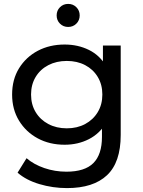

<svg xmlns="http://www.w3.org/2000/svg" viewBox="-20 -763 730 983"><path d="M323 200Q250 200 181.5 179.5Q113 159 70 121L116 47Q153 79 207 97.5Q261 116 320 116Q414 116 458 72Q502 28 502 -62V-174L512 -279L507 -385V-530H598V-72Q598 68 528 134Q458 200 323 200ZM311 -22Q234 -22 173.5 -54.5Q113 -87 77.5 -145Q42 -203 42 -279Q42 -356 77.5 -413.5Q113 -471 173.5 -503Q234 -535 311 -535Q379 -535 435 -507.5Q491 -480 524.5 -423Q558 -366 558 -279Q558 -193 524.5 -136Q491 -79 435 -50.5Q379 -22 311 -22ZM322 -106Q375 -106 416 -128Q457 -150 480.5 -189Q504 -228 504 -279Q504 -330 480.5 -369Q457 -408 416 -429.5Q375 -451 322 -451Q269 -451 227.5 -429.5Q186 -408 162.5 -369Q139 -330 139 -279Q139 -228 162.5 -189Q186 -150 227.5 -128Q269 -106 322 -106ZM329 -625Q304 -625 287 -642Q270 -659 270 -684Q270 -709 287 -726Q304 -743 329 -743Q354 -743 371 -726Q388 -709 388 -684Q388 -659 371 -642Q354 -625 329 -625Z"/></svg>

Font: Montserrat Thin Medium
Style: Regular
Weight: 500
Version: Version 9.000